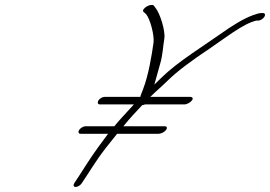

<svg xmlns="http://www.w3.org/2000/svg" viewBox="-20 -698 1076 765"><path d="M305.8 32 325.6 2C365.1 -58 371.5 -73 446.7 -165H612.3C621.9 -165 635.7 -172 641.6 -180C647.5 -188 645.6 -195 636 -195H471.6C498.3 -228 520.3 -251 546.5 -279C548.9 -279 553.1 -280 557.9 -282H715.1C724.7 -282 739 -290 744.9 -298C750.8 -306 747.2 -312 737.6 -312H578L579.8 -313C605.4 -338 618.5 -348 649.4 -378C683.9 -412 740.5 -455 817.5 -506C835.3 -518 853.8 -531 874.7 -546C920.3 -578 953.7 -599 982.1 -610C993.1 -614 999 -616 1002 -616H1009C1017 -616 1028.5 -623 1033.4 -631C1038.4 -639 1035.8 -646 1027.8 -646H1020.8C1013.8 -646 1002.3 -643 986.4 -637C949.5 -623 907.8 -598 856 -561C833.3 -545 797.5 -521 745 -485C692.6 -449 653.8 -418 625.9 -391L595 -361C602.5 -388 608.9 -411 617.6 -442C628.7 -479 629 -510 634.7 -544C639.8 -575 617 -646 600 -666L592.7 -676C580.6 -686 541.8 -663 551.5 -651L561.8 -642C578.2 -623 595.6 -557 591.7 -528C584.9 -480 572.4 -400 549.5 -341C543.1 -324 538.4 -314 539.6 -312H396.8C388.2 -312 377.3 -306 372.3 -298C367.4 -290 369.4 -282 377.4 -282H513.5C476.6 -242 449.9 -213 435.6 -195H320.6C312.6 -195 300.1 -188 295.2 -180C290.3 -172 292.8 -165 300.8 -165H410.7C347.4 -81 333.6 -57 295.6 2L275.8 32C270.8 40 273.4 47 281.4 47C289.4 47 300.8 40 305.8 32Z"/></svg>

Font: MewTooHand
Style: UltimateItaWide
Weight: 400
Designer: Mew Too, Robert Jablonski
Version: Version 0.77